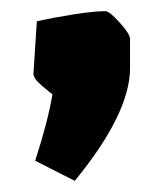

<svg xmlns="http://www.w3.org/2000/svg" viewBox="-20 -164 293 344"><path d="M43 124Q66 53 74 5Q71 3 55 -10.5Q39 -24 40 -33L46 -126Q73 -132 110.5 -138Q148 -144 169 -144Q176 -144 194.5 -123.5Q213 -103 213 -94V-42Q213 39 114 160Z"/></svg>

Font: Grenze Black
Style: Regular
Weight: 900
Designer: Renata Polastri
Foundry: Omnibus-Type
Version: Version 1.002; ttfautohint (v1.8)